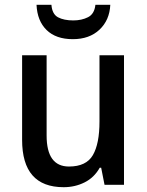

<svg xmlns="http://www.w3.org/2000/svg" viewBox="-20 -769 611 799"><path d="M496 -539V0H415L401 -71H395Q372 -30 332 -10Q292 10 245 10Q72 10 72 -187V-539H174V-205Q174 -76 267 -76Q339 -76 366.5 -123.5Q394 -171 394 -263V-539ZM439 -749Q436 -685 394 -645.5Q352 -606 283 -606Q213 -606 174 -644Q135 -682 132 -749H194Q197 -710 221.5 -697Q246 -684 285 -684Q320 -684 346.5 -697.5Q373 -711 377 -749Z"/></svg>

Font: Noto Sans Gujarati UI SemiCondensed Medium
Style: Regular
Weight: 500
Width: 4
Designer: Jelle Bosma - Monotype Design Team, Universal Thirst
Foundry: Monotype Imaging Inc.
Version: Version 2.106; ttfautohint (v1.8.4.7-5d5b)